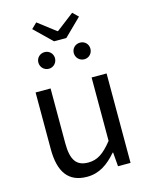

<svg xmlns="http://www.w3.org/2000/svg" viewBox="-137 -1026 882 1126"><g transform="rotate(-15 303.5 -463.0)"><path d="M250 13C325 13 379 -26 430 -85H433L440 0H516V-543H425V-158C373 -93 334 -66 278 -66C206 -66 176 -109 176 -210V-543H85V-199C85 -61 136 13 250 13ZM195 -939 162 -907 267 -805H342L446 -907L413 -939L306 -857H302ZM197 -657C225 -657 247 -680 247 -708C247 -736 225 -758 197 -758C168 -758 146 -736 146 -708C146 -680 168 -657 197 -657ZM412 -657C441 -657 462 -680 462 -708C462 -736 441 -758 412 -758C383 -758 361 -736 361 -708C361 -680 383 -657 412 -657Z"/></g></svg>

Font: Noto Sans Mono CJK JP Regular
Style: Regular
Weight: 400
Designer: Ryoko NISHIZUKA (kana & ideographs); Paul D. Hunt (Latin, Greek & Cyrillic); Wenlong ZHANG (bopomofo); Sandoll Communica
Foundry: Adobe Systems Incorporated
Version: Version 1.004;PS 1.004;hotconv 1.0.82;makeotf.lib2.5.63406